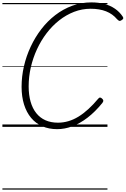

<svg xmlns="http://www.w3.org/2000/svg" viewBox="-20 -1058 1048 1601"><path d="M457 19Q388 19 333 -5Q278 -29 239.5 -75Q201 -121 180.5 -186.5Q160 -252 160 -334Q160 -420 179.5 -505Q199 -590 236 -669Q273 -748 324.5 -815Q376 -882 441 -932Q506 -982 582 -1010Q658 -1038 742 -1038Q802 -1038 851 -1025Q900 -1012 938.5 -985.5Q977 -959 1003 -920Q1010 -910 1007 -902.5Q1004 -895 991 -888Q981 -882 974.5 -884Q968 -886 956 -898Q919 -942 864.5 -963.5Q810 -985 736 -985Q664 -985 598 -959.5Q532 -934 474 -888.5Q416 -843 369 -781.5Q322 -720 288.5 -647.5Q255 -575 237 -496.5Q219 -418 219 -338Q219 -267 235 -210.5Q251 -154 282.5 -114.5Q314 -75 359.5 -55Q405 -35 463 -35Q507 -35 550 -47.5Q593 -60 634.5 -85.5Q676 -111 717 -148.5Q758 -186 799 -235Q807 -245 815 -244.5Q823 -244 832 -235Q841 -227 841.5 -218.5Q842 -210 833 -199Q773 -125 709.5 -76.5Q646 -28 582.5 -4.5Q519 19 457 19ZM0 513H876V523H0ZM0 -20H876V0H0ZM0 -505H876V-500H0ZM0 -1033H876V-1023H0Z"/></svg>

Font: Playwrite IN Guides
Style: Regular
Weight: 400
Designer: Veronika Burian, José Scaglione
Foundry: TypeTogether
Version: Version 1.003